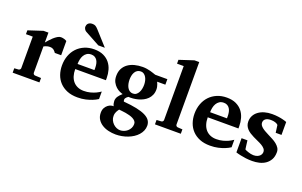

<svg xmlns="http://www.w3.org/2000/svg" viewBox="-107 -1219 3036 1929"><g transform="rotate(20 1411.5 -254.5)"><path d="M354 -330.1Q350.6 -335 345.5 -341.8Q340.3 -348.6 332.8 -355Q325.2 -361.3 314.5 -365.7Q303.7 -370.1 289.1 -370.1Q274.9 -370.1 262.7 -367.2Q250.5 -364.3 242.2 -360.8Q231.9 -356.9 224.1 -352.1V-71.8Q224.1 -63 230.2 -55.9Q236.3 -48.8 246.1 -48.8L310.1 -45.9V1H23.9V-45.9L67.9 -48.8Q77.1 -49.8 83.5 -56.4Q89.8 -63 89.8 -71.8V-408.2H17.1V-449.2L171.9 -500H224.1V-394Q233.4 -405.8 249.3 -423.8Q265.1 -441.9 283.7 -458.7Q302.2 -475.6 322 -487.8Q341.8 -500 358.9 -500Q367.7 -500 377 -498.5Q386.2 -497.1 394.8 -494.4Q403.3 -491.7 410.4 -488.5Q417.5 -485.4 421.9 -481.9V-330.1Z M787.1 -326.2Q787.1 -350.1 782.7 -371.1Q778.3 -392.1 768.3 -407.5Q758.3 -422.9 742.7 -431.9Q727.1 -440.9 705.1 -440.9Q677.2 -440.9 658.4 -428.5Q639.6 -416 628.2 -396.2Q616.7 -376.5 611.8 -352.1Q606.9 -327.6 606.9 -304.2H787.1ZM930.2 -46.9Q904.3 -29.8 872.1 -17.1Q844.2 -5.9 805.7 3.2Q767.1 12.2 719.2 12.2Q655.3 12.2 607.7 -7.3Q560.1 -26.9 528.1 -60.8Q496.1 -94.7 480.2 -140.1Q464.4 -185.5 464.4 -237.8Q464.4 -294.4 482.2 -342.5Q500 -390.6 533 -425.5Q565.9 -460.4 612.5 -480.2Q659.2 -500 716.3 -500Q774.9 -500 815.7 -480.7Q856.4 -461.4 881.8 -429.4Q907.2 -397.5 918.7 -356.4Q930.2 -315.4 930.2 -272V-248H602.1Q602.1 -207 612.3 -174.3Q622.6 -141.6 642.3 -118.7Q662.1 -95.7 690.9 -83.3Q719.7 -70.8 756.3 -70.8Q794.4 -70.8 825.9 -79.3Q857.4 -87.9 880.9 -98.6Q907.7 -111.3 930.2 -127ZM738.8 -550.8 576.7 -639.2Q571.3 -642.1 566.9 -647.2Q562.5 -652.3 559.1 -658.2Q555.7 -664.1 553.7 -670.2Q551.8 -676.3 551.8 -681.2Q551.8 -689.9 554.7 -699.5Q557.6 -709 564.2 -716.6Q570.8 -724.1 581.8 -729Q592.8 -733.9 608.9 -733.9Q619.1 -733.9 627 -732.4Q634.8 -731 641.8 -727.3Q648.9 -723.6 656 -717.5Q663.1 -711.4 671.9 -702.1L808.6 -550.8Z M1348.1 68.8Q1348.1 51.3 1337.4 38.6Q1326.7 25.9 1309.6 16.8Q1292.5 7.8 1271 2Q1249.5 -3.9 1228 -7.6Q1206.5 -11.2 1187.5 -12.9Q1168.5 -14.6 1155.8 -16.1Q1150.9 -8.8 1145.5 -1Q1140.1 6.8 1135.5 16.1Q1130.9 25.4 1127.9 36.9Q1125 48.3 1125 62Q1124.5 85.9 1134.3 106.7Q1144 127.4 1159.7 142.8Q1175.3 158.2 1195.1 167Q1214.8 175.8 1234.9 175.8Q1254.9 175.8 1275.1 168.2Q1295.4 160.6 1311.5 146.7Q1327.6 132.8 1337.9 113Q1348.1 93.3 1348.1 68.8ZM1307.1 -335.9Q1307.1 -356.4 1302.5 -377.2Q1297.9 -397.9 1288.3 -414.3Q1278.8 -430.7 1264.6 -440.9Q1250.5 -451.2 1231.9 -451.2Q1209.5 -451.2 1193.8 -441.2Q1178.2 -431.2 1168.7 -414.6Q1159.2 -397.9 1155 -377.2Q1150.9 -356.4 1150.9 -335Q1150.9 -313 1155.5 -291.3Q1160.2 -269.5 1169.7 -252.7Q1179.2 -235.8 1194.3 -225.3Q1209.5 -214.8 1230 -214.8Q1250.5 -214.8 1264.9 -225.3Q1279.3 -235.8 1288.8 -253.2Q1298.3 -270.5 1302.7 -292.2Q1307.1 -314 1307.1 -335.9ZM1418.9 -410.2Q1424.3 -399.4 1428.7 -387.2Q1432.6 -376.5 1435.8 -363Q1439 -349.6 1439 -334Q1439 -300.3 1427.7 -274.7Q1416.5 -249 1397.7 -230.2Q1378.9 -211.4 1354.5 -198.7Q1330.1 -186 1303.5 -178.7Q1276.9 -171.4 1250 -168.9Q1223.1 -166.5 1199.7 -168Q1190.9 -162.1 1183.8 -155.8Q1176.8 -149.4 1172.9 -142.3Q1168.9 -135.3 1168.7 -127Q1168.5 -118.7 1172.9 -107.9Q1254.9 -101.1 1312.7 -88.9Q1370.6 -76.7 1407.2 -58.6Q1443.8 -40.5 1460.4 -15.9Q1477.1 8.8 1477.1 40Q1477.1 68.8 1466.1 94.2Q1455.1 119.6 1436 140.9Q1417 162.1 1391.1 179Q1365.2 195.8 1335.2 207.3Q1305.2 218.8 1272.5 224.9Q1239.7 231 1207 231Q1167.5 231 1129.2 221.9Q1090.8 212.9 1060.5 193.8Q1030.3 174.8 1011.7 145.5Q993.2 116.2 993.2 76.2Q993.2 44.9 1004.9 24.2Q1016.6 3.4 1032.7 -9Q1048.8 -21.5 1065.7 -25.9Q1082.5 -30.3 1092.8 -28.8Q1085.9 -42.5 1083 -57.4Q1080.1 -72.3 1080.1 -82Q1080.1 -94.7 1083.5 -106.2Q1086.9 -117.7 1093.8 -128.7Q1100.6 -139.6 1111.1 -150.9Q1121.6 -162.1 1135.7 -174.8Q1122.6 -177.7 1101.8 -187Q1081.1 -196.3 1061.3 -214.1Q1041.5 -231.9 1027.1 -259Q1012.7 -286.1 1012.7 -325.2Q1012.7 -370.1 1030 -403.1Q1047.4 -436 1077.4 -457.5Q1107.4 -479 1147.7 -489.5Q1188 -500 1233.9 -500Q1257.3 -500 1278.1 -496.6Q1298.8 -493.2 1316.7 -488.5Q1334.5 -483.9 1349.4 -478.5Q1364.3 -473.1 1377 -469.2H1506.8V-410.2Z M1544.9 0V-46.9L1594.2 -49.8Q1604 -50.8 1610.1 -57.1Q1616.2 -63.5 1616.2 -73.2V-648.9H1544.9V-689.9L1698.2 -740.2H1749V-73.2Q1749 -63.5 1755.1 -57.1Q1761.2 -50.8 1771 -49.8L1821.3 -46.9V0Z M2204.1 -326.2Q2204.1 -350.1 2199.7 -371.1Q2195.3 -392.1 2185.3 -407.5Q2175.3 -422.9 2159.7 -431.9Q2144 -440.9 2122.1 -440.9Q2094.2 -440.9 2075.4 -428.5Q2056.6 -416 2045.2 -396.2Q2033.7 -376.5 2028.8 -352.1Q2023.9 -327.6 2023.9 -304.2H2204.1ZM2347.2 -46.9Q2321.3 -29.8 2289.1 -17.1Q2261.2 -5.9 2222.7 3.2Q2184.1 12.2 2136.2 12.2Q2072.3 12.2 2024.7 -7.3Q1977.1 -26.9 1945.1 -60.8Q1913.1 -94.7 1897.2 -140.1Q1881.3 -185.5 1881.3 -237.8Q1881.3 -294.4 1899.2 -342.5Q1917 -390.6 1950 -425.5Q1982.9 -460.4 2029.5 -480.2Q2076.2 -500 2133.3 -500Q2191.9 -500 2232.7 -480.7Q2273.4 -461.4 2298.8 -429.4Q2324.2 -397.5 2335.7 -356.4Q2347.2 -315.4 2347.2 -272V-248H2019Q2019 -207 2029.3 -174.3Q2039.6 -141.6 2059.3 -118.7Q2079.1 -95.7 2107.9 -83.3Q2136.7 -70.8 2173.3 -70.8Q2211.4 -70.8 2242.9 -79.3Q2274.4 -87.9 2297.9 -98.6Q2324.7 -111.3 2347.2 -127Z M2775.9 -335H2713.9L2703.1 -415Q2693.4 -426.3 2672.9 -433.1Q2652.3 -439.9 2625 -439.9Q2589.8 -439.9 2569.8 -425.5Q2549.8 -411.1 2549.8 -384.8Q2549.8 -370.1 2558.1 -357.4Q2566.4 -344.7 2580.6 -333.5Q2594.7 -322.3 2612.8 -312.3Q2630.9 -302.2 2650.9 -292Q2675.8 -279.3 2701.2 -266.1Q2726.6 -252.9 2746.6 -236.8Q2766.6 -220.7 2779.3 -200.9Q2792 -181.2 2792 -155.8Q2792 -108.4 2773.9 -76.4Q2755.9 -44.4 2727.1 -24.7Q2698.2 -4.9 2661.6 3.7Q2625 12.2 2587.9 12.2Q2550.8 12.2 2518.8 8.1Q2486.8 3.9 2462.4 -1.5Q2434.1 -7.3 2410.2 -15.1V-167H2473.1Q2474.1 -156.7 2476.1 -141.1Q2478 -125.5 2480 -110.8Q2481.9 -93.8 2484.9 -75.2Q2485.8 -72.8 2496.1 -68.1Q2506.3 -63.5 2520.5 -58.6Q2534.7 -53.7 2550.3 -50.3Q2565.9 -46.9 2578.1 -46.9Q2603.5 -46.9 2620.1 -53.7Q2636.7 -60.5 2646.5 -70.3Q2656.2 -80.1 2660.2 -91.1Q2664.1 -102.1 2664.1 -110.8Q2664.1 -131.3 2651.1 -146.2Q2638.2 -161.1 2617.7 -173.3Q2597.2 -185.5 2571.5 -196.5Q2545.9 -207.5 2521 -220.2Q2500 -230.5 2481 -242.7Q2461.9 -254.9 2447.5 -270Q2433.1 -285.2 2424.6 -304.2Q2416 -323.2 2416 -348.1Q2416 -382.8 2430.9 -410.9Q2445.8 -439 2472.7 -458.7Q2499.5 -478.5 2536.1 -489.3Q2572.8 -500 2616.7 -500Q2653.8 -500 2683.3 -495.8Q2712.9 -491.7 2733.4 -486.3Q2757.3 -480.5 2775.9 -473.1Z"/></g></svg>

Font: Charis SIL Phon
Style: Bold
Weight: 700
Foundry: SIL International
Version: Version 5.000